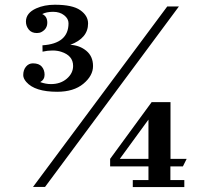

<svg xmlns="http://www.w3.org/2000/svg" viewBox="-20 -774 876 795"><path d="M436 -116.2 607.9 -351.1H686V-116.2H752.9L737.3 -85H685.5V-28.3H743.2V0.5H529.8V-28.3H594.7V-85H436ZM594.7 -116.2V-278.8L476.1 -116.2ZM155.8 -586.4Q263.7 -593.3 263.7 -677.7Q263.7 -696.8 245.6 -710.9Q227.5 -725.1 200 -725.1Q172.4 -725.1 154.8 -715.8Q175.8 -706.5 175.8 -680.4Q175.8 -654.3 151.9 -641.6Q144 -637.2 132.8 -637.2Q110.4 -637.2 98.9 -651.9Q87.4 -666.5 87.4 -684.6Q87.4 -720.2 129.9 -739.3Q163.6 -754.4 207 -754.4Q280.3 -754.4 312.5 -731.7Q344.7 -709 344.7 -676.8Q344.7 -616.2 271 -588.4Q310.1 -586.4 337.6 -563.5Q365.2 -540.5 365.2 -500.5Q365.2 -460.4 325.2 -427.2Q285.2 -394 216.8 -394Q124 -394 88.9 -434.6Q76.2 -449.2 76.2 -462.9Q76.2 -484.4 87.6 -498Q99.1 -511.7 116.2 -511.7Q141.6 -511.7 153.1 -498Q164.6 -484.4 164.6 -464.4Q164.6 -444.3 146.5 -434.1Q169.4 -425.8 190.9 -425.8Q230.5 -425.8 256.6 -448.2Q282.7 -470.7 282.7 -501Q282.7 -543.9 233.4 -559.6Q217.3 -564.9 197.3 -564.9Q177.2 -564.9 156.2 -560.1ZM672.4 -747.1H720.7L166.5 0H116.7Z"/></svg>

Font: Cantata One
Style: Regular
Weight: 400
Designer: Joana Maria Correia da Silva
Foundry: Joana Maria Correia da Silva
Version: Version 1.002